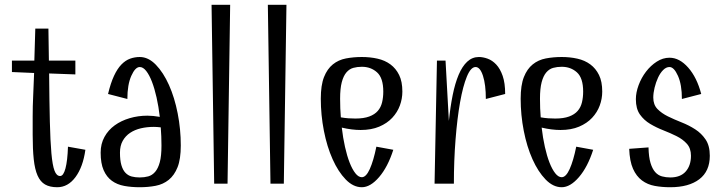

<svg xmlns="http://www.w3.org/2000/svg" viewBox="-20 -770 3033 805"><path d="M220 15Q189 15 169 3.5Q149 -8 137.5 -34Q126 -60 121.5 -102Q117 -144 117 -205Q117 -221 117 -241Q117 -261 117 -282.5Q117 -304 117.5 -325Q118 -346 119 -365L123 -464L30 -468V-516H124L128 -650H183L185 -516H296V-458L186 -462Q187 -342 189 -260Q191 -178 195.5 -127.5Q200 -77 208.5 -54.5Q217 -32 232 -32Q246 -32 254.5 -64Q263 -96 265 -155L338 -142Q328 -70 296.5 -27.5Q265 15 220 15Z M566 -531Q602 -531 633.5 -498.5Q665 -466 688.5 -413.5Q712 -361 725 -294.5Q738 -228 738 -160Q738 -103 724.5 -69Q711 -35 687.5 -16Q664 3 632.5 9Q601 15 566 15Q531 15 501 9.5Q471 4 449 -12Q427 -28 414.5 -56.5Q402 -85 402 -130Q402 -167 418 -196Q434 -225 461 -244.5Q488 -264 523.5 -274.5Q559 -285 598 -285Q622 -285 650 -280Q645 -323 636.5 -361Q628 -399 617 -427.5Q606 -456 593 -472.5Q580 -489 566 -489Q547 -489 530.5 -452Q514 -415 514 -355L433 -376Q444 -422 458 -452Q472 -482 489 -499.5Q506 -517 525.5 -524Q545 -531 566 -531ZM657 -160Q657 -198 654 -236Q646 -237 639 -237.5Q632 -238 625 -238Q596 -238 570.5 -232Q545 -226 525.5 -213Q506 -200 494.5 -179.5Q483 -159 483 -130Q483 -98 489 -77.5Q495 -57 506 -45.5Q517 -34 532 -30Q547 -26 566 -26Q585 -26 601.5 -30.5Q618 -35 630.5 -49.5Q643 -64 650 -90Q657 -116 657 -160Z M867 -750H945L934 0H878Z M1103 -750H1181L1170 0H1114Z M1667 -386Q1667 -356 1656.5 -327.5Q1646 -299 1624.5 -276Q1603 -253 1570 -239Q1537 -225 1492 -225Q1474 -225 1454 -227.5Q1434 -230 1413 -235Q1418 -192 1426.5 -154Q1435 -116 1446 -88Q1457 -60 1470 -43.5Q1483 -27 1497 -27Q1515 -27 1530.5 -61.5Q1546 -96 1558 -155L1629 -142Q1606 -70 1569.5 -27.5Q1533 15 1497 15Q1461 15 1429.5 -17.5Q1398 -50 1374.5 -102.5Q1351 -155 1338 -221.5Q1325 -288 1325 -356Q1325 -413 1338.5 -447Q1352 -481 1375.5 -500Q1399 -519 1430.5 -525Q1462 -531 1497 -531Q1532 -531 1563 -524Q1594 -517 1617 -500Q1640 -483 1653.5 -455.5Q1667 -428 1667 -386ZM1406 -356Q1406 -315 1409 -278Q1426 -275 1441 -274Q1456 -273 1470 -273Q1505 -273 1528 -281.5Q1551 -290 1564 -305Q1577 -320 1582 -341Q1587 -362 1587 -386Q1587 -443 1561 -466.5Q1535 -490 1497 -490Q1478 -490 1461.5 -485.5Q1445 -481 1432.5 -466.5Q1420 -452 1413 -425.5Q1406 -399 1406 -356Z M1862 -263Q1868 -322 1878 -371.5Q1888 -421 1903 -456.5Q1918 -492 1939 -511.5Q1960 -531 1988 -531Q2005 -531 2024.5 -524Q2044 -517 2060.5 -499.5Q2077 -482 2087.5 -452Q2098 -422 2098 -376L2017 -355Q2017 -415 2005 -452Q1993 -489 1974 -489Q1954 -489 1937.5 -449Q1921 -409 1909 -341.5Q1897 -274 1890 -185.5Q1883 -97 1883 0H1802L1812 -516H1848Z M2505 -386Q2505 -356 2494.5 -327.5Q2484 -299 2462.5 -276Q2441 -253 2408 -239Q2375 -225 2330 -225Q2312 -225 2292 -227.5Q2272 -230 2251 -235Q2256 -192 2264.5 -154Q2273 -116 2284 -88Q2295 -60 2308 -43.5Q2321 -27 2335 -27Q2353 -27 2368.5 -61.5Q2384 -96 2396 -155L2467 -142Q2444 -70 2407.5 -27.5Q2371 15 2335 15Q2299 15 2267.5 -17.5Q2236 -50 2212.5 -102.5Q2189 -155 2176 -221.5Q2163 -288 2163 -356Q2163 -413 2176.5 -447Q2190 -481 2213.5 -500Q2237 -519 2268.5 -525Q2300 -531 2335 -531Q2370 -531 2401 -524Q2432 -517 2455 -500Q2478 -483 2491.5 -455.5Q2505 -428 2505 -386ZM2244 -356Q2244 -315 2247 -278Q2264 -275 2279 -274Q2294 -273 2308 -273Q2343 -273 2366 -281.5Q2389 -290 2402 -305Q2415 -320 2420 -341Q2425 -362 2425 -386Q2425 -443 2399 -466.5Q2373 -490 2335 -490Q2316 -490 2299.5 -485.5Q2283 -481 2270.5 -466.5Q2258 -452 2251 -425.5Q2244 -399 2244 -356Z M2719 -361Q2719 -331 2736.5 -313Q2754 -295 2780.5 -282Q2807 -269 2837.5 -257Q2868 -245 2894.5 -228Q2921 -211 2938.5 -185Q2956 -159 2956 -117Q2956 -52 2912 -18.5Q2868 15 2790 15Q2756 15 2725.5 9.5Q2695 4 2671.5 -13.5Q2648 -31 2634 -62.5Q2620 -94 2618 -146L2699 -152Q2700 -111 2707.5 -86.5Q2715 -62 2727 -48.5Q2739 -35 2755.5 -30.5Q2772 -26 2790 -26Q2833 -26 2855 -51Q2877 -76 2877 -117Q2877 -148 2860 -167Q2843 -186 2817 -199Q2791 -212 2761.5 -223.5Q2732 -235 2706 -250.5Q2680 -266 2663 -290Q2646 -314 2646 -354Q2646 -382 2657.5 -413Q2669 -444 2688.5 -469.5Q2708 -495 2733.5 -511.5Q2759 -528 2787 -528Q2829 -528 2865.5 -486.5Q2902 -445 2920 -376L2839 -355Q2839 -415 2822.5 -452Q2806 -489 2787 -489Q2773 -489 2760.5 -476.5Q2748 -464 2739 -444.5Q2730 -425 2724.5 -402.5Q2719 -380 2719 -361Z"/></svg>

Font: Combo
Style: Regular
Weight: 400
Designer: Eduardo Rodriguez Tunni
Foundry: Eduardo Rodriguez Tunni
Version: Version 1.001